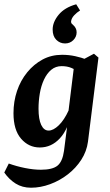

<svg xmlns="http://www.w3.org/2000/svg" viewBox="-32 -684 513 897"><path d="M113 193Q72 193 41 173.5Q10 154 -12 122L9 80Q45 93 85 101Q125 109 159 109Q213 109 236.5 90Q260 71 267 21L284 -112L285 -141L315 -384L407 -433L428 -415L379 -22Q373 23 348 62Q323 101 285 130.5Q247 160 202 176.5Q157 193 113 193ZM154 5Q102 5 66.5 -36Q31 -77 31 -155Q31 -210 47.5 -259Q64 -308 95 -346Q126 -384 167 -406Q208 -428 258 -428Q290 -428 319.5 -421.5Q349 -415 372 -406L342 -343Q322 -358 302 -366.5Q282 -375 256 -375Q228 -375 207.5 -358Q187 -341 173.5 -312Q160 -283 154 -247.5Q148 -212 148 -176Q148 -127 160.5 -100.5Q173 -74 195 -74Q217 -74 242.5 -98.5Q268 -123 289 -169L303 -162Q287 -80 247.5 -37.5Q208 5 154 5ZM324 -664 342 -635Q327 -626 314.5 -612.5Q302 -599 300 -584Q300 -577 303 -573.5Q306 -570 310 -567Q317 -561 321.5 -552.5Q326 -544 326 -533Q326 -512 310.5 -496.5Q295 -481 272 -481Q248 -481 231 -498Q214 -515 214 -546Q214 -581 242 -615Q270 -649 324 -664Z"/></svg>

Font: Yrsa SemiBold
Style: Italic
Weight: 600
Italic angle: -7.10001°
Version: Version 2.004